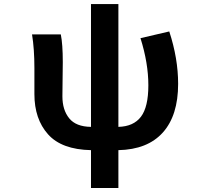

<svg xmlns="http://www.w3.org/2000/svg" viewBox="-20 -730 1040 951"><path d="M675.8 -541 818.4 -574.2Q862.3 -440.4 862.3 -314.5Q862.3 -158.2 786.6 -73.7Q710.9 10.7 566.4 13.7V201.2H430.7V13.7Q285.2 10.7 217.8 -64.9Q150.4 -140.6 150.4 -263.7V-392.6Q150.4 -487.3 138.7 -559.6H281.2Q291 -510.7 291 -422.9Q291 -397.5 290 -335Q289.1 -272.5 289.1 -252.9Q289.1 -185.5 322.8 -144Q356.4 -102.5 430.7 -101.6V-710H566.4V-101.6Q641.6 -103.5 678.2 -151.9Q714.8 -200.2 714.8 -307.6Q714.8 -417 675.8 -541Z"/></svg>

Font: GenEi Gothic M Regular
Style: Bold
Weight: 700
Designer: o_tamon (Modified); [Source Han Sans]
Ryoko NISHIZUKA  (kana & ideographs); Paul D. Hunt (Latin, Greek & Cyrillic); Wenl
Version: Version 1.1a;Original Version 1.004